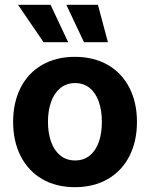

<svg xmlns="http://www.w3.org/2000/svg" viewBox="-20 -776 630 807"><path d="M35.2 -263.7Q35.2 -345.2 66.7 -407.2Q98.1 -469.2 157 -503.2Q215.8 -537.1 294.9 -537.1Q374 -537.1 433.1 -503.2Q492.2 -469.2 523.9 -407.2Q555.7 -345.2 555.7 -263.7Q555.7 -182.1 523.9 -119.9Q492.2 -57.6 433.1 -23.4Q374 10.7 294.9 10.7Q215.8 10.7 157.2 -23.4Q98.6 -57.6 66.9 -119.9Q35.2 -182.1 35.2 -263.7ZM408.2 -263.7Q408.2 -311 395.5 -347.9Q382.8 -384.8 357.4 -405.8Q332 -426.8 295.9 -426.8Q259.3 -426.8 233.6 -405.8Q208 -384.8 194.8 -347.9Q181.6 -311 181.6 -263.7Q181.6 -216.8 194.8 -179.9Q208 -143.1 233.6 -122.3Q259.3 -101.6 295.9 -101.6Q332 -101.6 357.4 -122.3Q382.8 -143.1 395.5 -179.7Q408.2 -216.3 408.2 -263.7ZM55.7 -755.9H192.4L266.6 -598.6H163.1ZM258.8 -755.9H391.6L433.6 -598.6H333Z"/></svg>

Font: Pretendard JP
Style: Bold
Weight: 700
Designer: Base glyphs from Inter by Rasmus Andersson; Hangeul glyphs from Noto Sans CJK(Source Han Sans) by Jang Soo-young and Kan
Foundry: Kil Hyung-jin
Version: Version 1.309